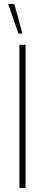

<svg xmlns="http://www.w3.org/2000/svg" viewBox="-20 -919 220 939"><path d="M75 0V-700H105V0ZM20 -899H50L90 -755H70Z"/></svg>

Font: Urbanist Thin
Style: Regular
Weight: 100
Designer: Corey Hu
Foundry: Corey Hu
Version: Version 1.330; ttfautohint (v1.8.4.7-5d5b)